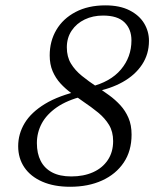

<svg xmlns="http://www.w3.org/2000/svg" viewBox="-20 -704 598 734"><path d="M338.5 -352.5 323.5 -371.5Q402 -390.5 442.2 -438.2Q482.5 -486 482.5 -549.5Q482.5 -592.5 456 -618.5Q429.5 -644.5 374 -644.5Q335 -644.5 303.8 -629.5Q272.5 -614.5 254 -587Q235.5 -559.5 235.5 -523Q235.5 -487 251.2 -461Q267 -435 293 -414Q319 -393 350 -372.5Q373.5 -357 397 -340Q420.5 -323 440 -301.8Q459.5 -280.5 471.2 -253.2Q483 -226 483 -189.5Q483 -127 453 -82.5Q423 -38 370.2 -14Q317.5 10 248 10Q186.5 10 141.8 -9.5Q97 -29 73.2 -64Q49.5 -99 49.5 -145Q49.5 -192 74.2 -233.2Q99 -274.5 152 -306.8Q205 -339 289.5 -358L298.5 -336.5Q236.5 -321 197.2 -293.8Q158 -266.5 139.5 -231.8Q121 -197 121 -157Q121 -117.5 135.5 -89Q150 -60.5 179.2 -45Q208.5 -29.5 252.5 -29.5Q299.5 -29.5 335.5 -45.5Q371.5 -61.5 392 -92Q412.5 -122.5 412.5 -164.5Q412.5 -200.5 396.8 -226.5Q381 -252.5 355 -273.8Q329 -295 298.5 -315.5Q275.5 -331.5 252.8 -348Q230 -364.5 211.2 -385Q192.5 -405.5 181.2 -431.8Q170 -458 170 -492Q170 -546.5 195.5 -589.8Q221 -633 269 -658.2Q317 -683.5 383 -683.5Q438 -683.5 475.2 -664.5Q512.5 -645.5 531 -614.8Q549.5 -584 549.5 -548Q549.5 -497 523 -457Q496.5 -417 449.2 -390.5Q402 -364 338.5 -352.5Z"/></svg>

Font: Newsreader 17pt
Style: Italic
Weight: 400
Italic angle: -17°
Version: Version 1.003